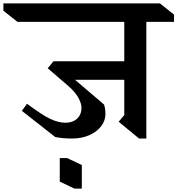

<svg xmlns="http://www.w3.org/2000/svg" viewBox="-93 -806 1045 1131"><path d="M769 -677V10H726L606 -89L639 -128V-336H349L520 -190Q528 -166 528 -134Q528 -95 502.5 -62Q477 -29 432.5 -9.5Q388 10 333 10Q274 10 232 1L36 -153L66 -195Q154 -129 202.5 -106Q251 -83 292 -83Q335 -83 361 -107Q387 -131 387 -171Q387 -197 368.5 -230.5Q350 -264 310 -299L188 -404L222 -445H639V-677H10L-73 -743V-786H849L932 -720V-677ZM389 305H346L259 264V125H302L389 166Z"/></svg>

Font: Inknut Antiqua Medium
Style: Regular
Weight: 500
Designer: Claus Eggers Sørensen
Foundry: Claus Eggers Sørensen
Version: Version 1.003; ttfautohint (v1.8.2) -l 8 -r 50 -G 200 -x 14 